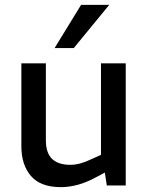

<svg xmlns="http://www.w3.org/2000/svg" viewBox="-20 -764 613 791"><path d="M231 7Q147 7 107.5 -39Q68 -85 68 -162V-503H169V-186Q169 -134 194.5 -109.5Q220 -85 269 -85Q291 -85 312 -91Q333 -97 356 -108L396 -126V-503H498V0H420L408 -78L429 -62L376 -34Q338 -13 301.5 -3Q265 7 231 7ZM205 -566 314 -744H430L284 -566Z"/></svg>

Font: REM Medium
Style: Regular
Weight: 400
Version: Version 1.005;gftools[0.9.28]